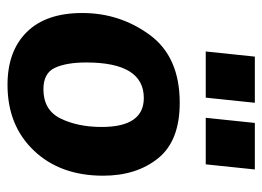

<svg xmlns="http://www.w3.org/2000/svg" viewBox="-116 -590 715 524"><g transform="rotate(90 242.0 -327.5)"><path d="M120 -531 134 -665H260L246 -531ZM301 -531 315 -665H442L428 -531ZM15 -194Q15 -297 75 -378.5Q135 -460 260 -460Q364 -460 411.5 -401Q459 -342 459 -251Q459 -134 390.5 -62Q322 10 211 10Q119 10 67 -42.5Q15 -95 15 -194ZM150 -205Q150 -151 164.5 -119.5Q179 -88 223 -88Q280 -88 303 -135Q326 -182 326 -247Q326 -362 247 -362Q150 -362 150 -205Z"/></g></svg>

Font: Zilla Slab
Style: Bold Italic
Weight: 700
Italic angle: -6°
Designer: Typotheque.com
Foundry: Typotheque type foundry
Version: Version 1.1; 2017; ttfautohint (v1.6)